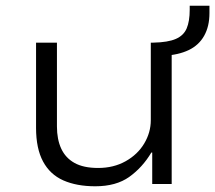

<svg xmlns="http://www.w3.org/2000/svg" viewBox="-20 -643 752 671"><path d="M313 8Q248 8 201.5 -12.5Q155 -33 130.5 -78.5Q106 -124 106 -196V-494H179V-201Q179 -156 194 -123.5Q209 -91 240.5 -73.5Q272 -56 323 -56Q377 -56 419 -79.5Q461 -103 484 -141.5Q507 -180 507 -223V-494H580V0H512V-110H509Q478 -58 432 -25Q386 8 313 8ZM552 -448 516 -474V-494Q567 -495 594.5 -507Q622 -519 632.5 -544Q643 -569 643 -609V-623H712V-597Q712 -551 693.5 -518Q675 -485 639.5 -468Q604 -451 552 -448Z"/></svg>

Font: Nunito Sans 7pt SemiExpanded Light
Style: Regular
Weight: 300
Width: 6
Designer: Vernon Adams
Foundry: Vernon Adams
Version: Version 3.101;gftools[0.9.27]